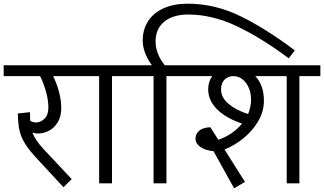

<svg xmlns="http://www.w3.org/2000/svg" viewBox="-40 -997 1762 1044"><path d="M386 -583H249Q269 -542 281 -497Q293 -452 293 -409Q293 -363 273.5 -331.5Q254 -300 225 -285.5Q196 -271 167 -271Q151 -271 136 -276Q153 -233 198 -185L350 -23L305 21L167 -128Q120 -178 97 -214.5Q74 -251 66 -288Q58 -325 57 -380L123 -387Q123 -355 124 -341Q137 -331 156 -331Q180 -331 201.5 -351Q223 -371 223 -412Q223 -452 210.5 -497.5Q198 -543 178 -583H-20V-642H386Z M682 -583H569V0H499V-583H366V-642H682Z M1563 -723 1530 -680Q1380 -792 1246.5 -855Q1113 -918 984 -918Q901 -918 853.5 -879.5Q806 -841 806 -771Q806 -705 856 -642H978V-583H865V0H795V-583H662V-642H786Q736 -711 736 -777Q736 -836 765 -881.5Q794 -927 849.5 -952Q905 -977 980 -977Q1129 -977 1268.5 -908.5Q1408 -840 1563 -723Z M1702 -583H1588V0H1519V-583H1348Q1395 -534 1395 -450Q1395 -390 1363.5 -337Q1332 -284 1283 -244.5Q1234 -205 1181 -184L1292 -8L1233 27L1121 -175Q1076 -179 1049.5 -198Q1023 -217 1023 -243Q1023 -270 1044 -287Q1065 -304 1104 -305L1147 -237Q1183 -249 1217 -271.5Q1251 -294 1276 -325Q1188 -355 1140 -403Q1092 -451 1092 -512Q1092 -553 1114 -583H958V-642H1702ZM1228 -583Q1201 -583 1181.5 -564.5Q1162 -546 1162 -510Q1162 -467 1202.5 -432.5Q1243 -398 1309 -377Q1325 -415 1325 -454Q1325 -509 1297.5 -546Q1270 -583 1228 -583Z"/></svg>

Font: Martel Sans Light
Style: Regular
Weight: 300
Designer: Dan Reynolds and Mathieu Réguer
Foundry: Dan Reynolds and Mathieu Réguer
Version: Version 1.002; ttfautohint (v1.1) -l 5 -r 5 -G 72 -x 0 -D la